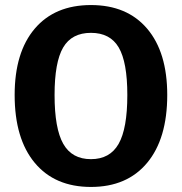

<svg xmlns="http://www.w3.org/2000/svg" viewBox="-20 -730 720 760"><path d="M38 -354Q38 -523 117.5 -616.5Q197 -710 340 -710Q483 -710 562.5 -616.5Q642 -523 642 -354Q642 -181 562.5 -85.5Q483 10 340 10Q197 10 117.5 -85.5Q38 -181 38 -354ZM484 -354Q484 -484 450 -542Q416 -600 340 -600Q264 -600 230 -542Q196 -484 196 -354Q196 -221 230.5 -160.5Q265 -100 340 -100Q415 -100 449.5 -160.5Q484 -221 484 -354Z"/></svg>

Font: Krub
Style: Bold
Weight: 700
Version: Version 1.000; ttfautohint (v1.6)